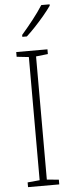

<svg xmlns="http://www.w3.org/2000/svg" viewBox="-63 -980 376 1011"><g transform="rotate(-5 125.5 -474.5)"><path d="M208 0H43V-25L107 -31V-682L43 -689V-714H208V-689L145 -682V-31L208 -25ZM240 -942Q224 -919 200.5 -891Q177 -863 152 -836.5Q127 -810 106 -791H82V-801Q114 -838 143.5 -875.5Q173 -913 196 -949H240Z"/></g></svg>

Font: Noto Sans Kannada Condensed ExtraLight
Style: Regular
Weight: 200
Width: 3
Designer: Jelle Bosma - Monotype Design Team
Foundry: Monotype Imaging Inc.
Version: Version 2.005; ttfautohint (v1.8.4.7-5d5b)